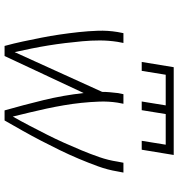

<svg xmlns="http://www.w3.org/2000/svg" viewBox="10 -790 780 840"><g transform="rotate(90 400.0 -370.0)"><path d="M181 0Q170 -40 161.5 -80Q153 -120 145 -160.5Q137 -201 131 -242Q125 -283 120.5 -324.5Q116 -366 114.5 -408.5Q113 -451 120 -494L125 -520H168L163 -494Q157 -455 157 -416.5Q157 -378 160.5 -340Q164 -302 168.5 -265Q173 -228 179 -191Q185 -154 192.5 -117Q200 -80 208 -44L382 -427Q382 -444 383.5 -460.5Q385 -477 387 -494L392 -520H434L429 -494Q423 -454 424.5 -414.5Q426 -375 430 -336.5Q434 -298 440.5 -260Q447 -222 455 -184.5Q463 -147 472 -110Q481 -73 490 -36Q511 -73 530.5 -110.5Q550 -148 569 -185.5Q588 -223 605 -261Q622 -299 638 -337.5Q654 -376 667.5 -415Q681 -454 687 -494L692 -520H735L730 -494Q723 -451 707.5 -408.5Q692 -366 674.5 -324.5Q657 -283 637 -242Q617 -201 596 -160.5Q575 -120 552.5 -80Q530 -40 507 0H463Q439 -84 418 -170.5Q397 -257 387 -346L225 0ZM251 -600 274 -740H658L635 -600H596L613 -705H479L462 -600H424L441 -705H307L290 -600Z"/></g></svg>

Font: Iosevka Aile Extralight
Style: Italic
Weight: 200
Italic angle: -9°
Designer: Belleve Invis
Foundry: Belleve Invis
Version: Version 31.1.0; ttfautohint (v1.8.4)